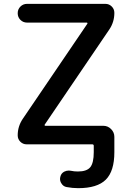

<svg xmlns="http://www.w3.org/2000/svg" viewBox="-20 -774 685 1001"><path d="M72.3 -705.1Q72.3 -725.6 86.4 -739.7Q100.6 -753.9 121.1 -753.9H529.3Q548.8 -753.9 562.5 -740.2Q576.2 -726.6 576.2 -707Q576.2 -659.2 549.8 -620.1L212.9 -124Q211.9 -122.1 212.9 -120.1Q213.9 -118.2 216.8 -118.2H518.6Q542 -118.2 559.1 -101.1Q576.2 -84 576.2 -60.5V-25.4V19.5Q576.2 118.2 531.7 162.6Q487.3 207 387.7 207Q357.4 207 327.1 201.2Q309.6 198.2 299.8 181.6Q293 170.9 293 159.2Q293 153.3 294.9 146.5Q298.8 129.9 314.5 121.1Q326.2 115.2 338.9 115.2Q343.8 115.2 348.6 116.2Q367.2 120.1 385.7 120.1Q432.6 120.1 450.7 97.7Q468.8 75.2 468.8 19.5V-13.7Q468.8 -21.5 460.9 -21.5H119.1Q99.6 -21.5 85.9 -35.2Q72.3 -48.8 72.3 -68.4Q72.3 -115.2 98.6 -154.3L435.5 -650.4Q436.5 -652.3 435.5 -654.3Q434.6 -656.2 432.6 -656.2H121.1Q100.6 -656.2 86.4 -670.4Q72.3 -684.6 72.3 -705.1Z"/></svg>

Font: Gen Jyuu Gothic P Medium
Style: Regular
Weight: 500
Designer: [Source Han Sans]
Ryoko NISHIZUKA  (kana & ideographs); Paul D. Hunt (Latin, Greek & Cyrillic); Wenlong ZHANG  (bopomofo
Version: Version 1.002.20150607